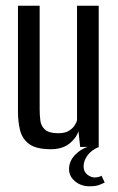

<svg xmlns="http://www.w3.org/2000/svg" viewBox="-20 -515 415 673"><path d="M158 8Q107 8 82.5 -10Q58 -28 50.5 -58Q43 -88 43 -123V-495H119V-131Q119 -111 121.5 -92Q124 -73 138 -60.5Q152 -48 184 -48Q207 -48 220.5 -56Q234 -64 241 -74.5Q248 -85 250 -94V-495H326V0H261L255 -55Q247 -30 222.5 -11Q198 8 158 8ZM294 138Q264 138 243 120.5Q222 103 222 78Q222 50 243 28Q264 6 291 -1L327 0Q300 11 286.5 30Q273 49 273 68Q273 87 286 97Q299 107 312 107Q320 107 326.5 105Q333 103 336 101L347 125Q341 128 328.5 133Q316 138 294 138Z"/></svg>

Font: Alumni Sans Medium
Style: Regular
Weight: 500
Designer: Robert E. Leuschke
Foundry: Robert E. Leuschke
Version: Version 1.018